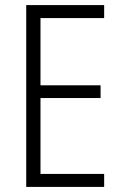

<svg xmlns="http://www.w3.org/2000/svg" viewBox="-20 -734 480 754"><path d="M389 0V-51H139V-349H375V-399H139V-663H389V-714H83V0Z"/></svg>

Font: Noto Sans Malayalam Condensed Light
Style: Regular
Weight: 300
Width: 3
Designer: Jelle Bosma - Monotype Design Team
Foundry: Monotype Imaging Inc.
Version: Version 2.104